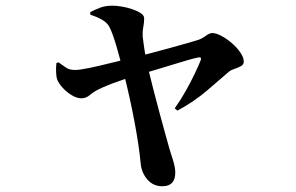

<svg xmlns="http://www.w3.org/2000/svg" viewBox="-20 -596 1040 675"><path d="M550.8 58.8Q518 58.8 497.4 34.3Q476.7 9.8 474.2 -24.6Q471.9 -50.5 466.5 -87.2Q461.1 -123.9 453.1 -166.6Q445.1 -209.4 435.4 -253.1Q425.8 -296.9 415.6 -336.4Q409.6 -358.6 403.3 -383.2Q396.9 -407.7 390.3 -430.5Q383.6 -453.3 377 -471.9Q370.4 -490.5 364.6 -501.2Q357.6 -515.5 339.6 -526.1Q321.6 -536.6 297.8 -544.2L297 -553.6Q315.4 -562.7 333 -569.4Q350.7 -576 375.8 -576Q389.3 -576 407.7 -573Q426.2 -570 444.4 -563.9Q462.5 -557.8 474.7 -549.8Q486.8 -541.7 486.8 -531.6Q487 -517.2 483.8 -500.9Q480.6 -484.5 481.6 -467.7Q482.8 -458.5 485.2 -440.2Q487.5 -422 491.3 -400.9Q495.1 -379.8 499.4 -360.7Q509.4 -320.5 519.9 -278.8Q530.4 -237.2 541 -198.7Q551.5 -160.2 560.4 -127.9Q569.3 -95.6 575.3 -74.1Q580.6 -57.6 588.4 -32.4Q596.2 -7.2 596.2 10.6Q596.2 58.8 550.8 58.8ZM594.2 -215.1Q614.9 -244.1 632.8 -276Q650.8 -307.8 664.4 -336.5Q678.1 -365.1 685.2 -383.2Q688 -390.7 685.1 -393.1Q682.2 -395.5 674.2 -393.5Q660 -390.5 635.9 -383.4Q611.8 -376.4 581.9 -367.2Q551.9 -358 519.9 -348.4Q487.9 -338.8 457.8 -330.3Q436.7 -324 413.6 -316.3Q390.4 -308.5 370.9 -301Q351.4 -293.5 340.2 -288.3Q312.5 -276.2 297.7 -263.3Q283 -250.4 266.6 -250.4Q250.3 -250.4 232.2 -261.3Q214.1 -272.2 200.3 -287.4Q186.5 -302.7 181.2 -315.9Q177.7 -326.2 177.2 -342.7Q176.6 -359.1 178.3 -374.3L185.7 -376.9Q200.3 -366.9 211.5 -358.6Q222.8 -350.2 243.6 -350Q259.9 -350 294.7 -357.2Q329.5 -364.4 371.6 -375.1Q413.7 -385.7 450.8 -394.2Q476.3 -400.2 509.9 -409.1Q543.4 -418 577.6 -427.3Q611.7 -436.6 638.3 -444.3Q664.9 -452.1 676 -455.4Q690.2 -460.1 703.3 -469.9Q716.4 -479.8 726.3 -479.8Q739.7 -479.8 758.7 -469.6Q777.8 -459.5 795.4 -444.1Q813.1 -428.8 825.1 -411.3Q837 -393.7 837 -379.2Q837 -368.9 827 -363.4Q817 -357.9 804.5 -353.9Q792 -349.9 784.5 -343.7Q755.4 -318.6 709 -278.7Q662.6 -238.7 603.8 -207.2Z"/></svg>

Font: Noto Serif SC ExtraLight
Style: Regular
Weight: 200
Designer: Ryoko NISHIZUKA 西塚涼子 (kana & ideographs); Frank Grießhammer (Latin, Greek & Cyrillic); Wenlong ZHANG 张文龙 (bopomofo); San
Foundry: Adobe
Version: Version 2.002-H1;hotconv 1.1.0;makeotfexe 2.6.0